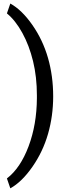

<svg xmlns="http://www.w3.org/2000/svg" viewBox="-20 -822 388 1072"><path d="M276.9 -283.7Q276.9 -174.8 248.3 -75Q219.7 24.9 160.9 109.4Q102.1 193.8 37.6 229.5L18.6 174.3Q93.8 116.7 139.4 -4.6Q185.1 -126 186 -273.9V-289.6Q186 -392.1 164.6 -480.2Q143.1 -568.4 104.7 -638.2Q66.4 -708 18.6 -747.1L37.6 -802.2Q102.1 -766.6 160.4 -683.1Q218.8 -599.6 247.8 -499Q276.9 -398.4 276.9 -283.7Z"/></svg>

Font: Shabnam FD
Style: Regular
Weight: 400
Foundry: DejaVu fonts team - Redesigned by Saber Rastikerdar - Based on Vazir font
Version: Version 5.00;October 20, 2019;FontCreator 12.0.0.2547 64-bit